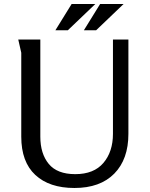

<svg xmlns="http://www.w3.org/2000/svg" viewBox="-20 -925 747 957"><path d="M181 -728V-244Q181 -159 223 -108Q265 -57 355 -57Q448 -57 495.5 -113Q543 -169 543 -258V-728H620V-258Q620 -131 549.5 -59.5Q479 12 351 12Q226 12 156 -53Q86 -118 86 -244V-662L71 -728ZM337 -905H455L318 -774H256ZM479 -905H596L459 -774H398Z"/></svg>

Font: Rosario Light
Style: Regular
Weight: 300
Designer: Hector Gatti
Foundry: Omnibus Type
Version: Version 1.101; ttfautohint (v1.8.1.43-b0c9)